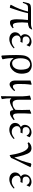

<svg xmlns="http://www.w3.org/2000/svg" viewBox="1719 -2247 727 4205"><g transform="rotate(90 2082.5 -144.5)"><path d="M186 -460C161 -460 136 -459 111 -454C96 -451 81 -447 70 -436C60 -427 53 -414 49 -401L21 -288L42 -279L60 -325C67 -343 75 -362 89 -376C107 -394 133 -394 158 -394H232C207 -282 153 -139 86 -23L87 -10L142 5L153 -5C197 -133 242 -264 269 -394H412L418 -388C408 -308 402 -228 402 -147C402 -119 403 -90 410 -62C414 -44 419 -25 433 -12C445 0 467 0 486 0C504 0 521 -7 537 -15C560 -27 580 -43 599 -60L589 -77L583 -79C568 -69 552 -63 534 -63C524 -63 512 -66 505 -73C471 -106 471 -209 471 -282C471 -316 475 -352 477 -387L484 -394C522 -395 559 -406 593 -422L628 -481L620 -488C586 -470 548 -460 509 -460Z M1001 -430C970 -452 935 -471 896 -471C851 -471 804 -456 772 -424C745 -397 729 -363 729 -320C729 -290 749 -256 772 -242V-235C753 -226 736 -213 721 -199C698 -176 687 -142 687 -109C687 -78 699 -49 722 -26C751 3 795 15 835 15C914 15 986 -25 1039 -82L1031 -96L1022 -98C1001 -81 977 -65 953 -54C932 -45 911 -38 889 -38C855 -38 823 -44 796 -69C773 -91 757 -118 757 -151C757 -169 761 -189 775 -202C795 -222 822 -232 850 -232C866 -232 881 -231 896 -227L917 -274C900 -275 867 -276 866 -276C841 -276 815 -278 796 -296C781 -312 778 -332 778 -353C778 -371 783 -388 795 -400C814 -419 838 -430 864 -430C891 -430 917 -421 937 -402C947 -392 955 -380 960 -366L971 -365Z M1216 189 1272 169C1274 165 1278 157 1278 156C1258 78 1254 6 1251 -74L1258 -75C1266 -63 1273 -54 1282 -45C1313 -14 1347 3 1390 3C1438 3 1486 -26 1519 -60C1570 -110 1594 -180 1594 -251C1594 -286 1591 -321 1581 -355C1574 -380 1564 -405 1545 -423C1509 -459 1460 -477 1410 -477C1356 -477 1299 -461 1258 -425C1225 -396 1209 -357 1201 -330C1188 -285 1185 -194 1185 -133C1185 -28 1190 77 1196 181ZM1256 -231C1256 -265 1259 -300 1269 -333C1277 -359 1290 -388 1310 -407C1333 -430 1363 -441 1395 -441C1421 -441 1445 -424 1463 -408C1478 -394 1490 -366 1495 -342C1504 -307 1506 -270 1506 -234C1506 -179 1493 -123 1454 -84C1429 -59 1396 -47 1361 -47C1336 -47 1314 -60 1297 -78C1283 -94 1273 -114 1267 -136C1258 -167 1256 -199 1256 -231Z M1962 -109 1953 -108C1941 -96 1930 -86 1916 -77C1904 -70 1892 -64 1878 -64C1867 -64 1854 -65 1846 -73C1834 -85 1830 -101 1826 -117C1821 -143 1819 -169 1819 -195C1819 -285 1821 -375 1836 -464L1825 -474L1744 -449V-102C1744 -74 1751 -46 1768 -24C1781 -5 1802 9 1825 9C1851 9 1875 -4 1896 -18C1926 -39 1952 -66 1975 -95Z M2462 -466 2385 -434C2387 -377 2389 -320 2389 -262C2389 -241 2387 -168 2386 -120C2371 -104 2361 -97 2345 -86C2317 -68 2279 -57 2258 -57C2238 -57 2215 -57 2200 -72C2170 -102 2165 -145 2165 -186V-455L2156 -462L2073 -436C2077 -412 2090 -327 2090 -272V-83C2090 9 2088 101 2086 193L2098 199L2151 179C2138 116 2132 41 2132 -25L2138 -27C2155 -7 2168 3 2200 3C2249 3 2325 -40 2383 -73L2391 -68C2394 -49 2399 -25 2412 -12C2424 0 2443 1 2460 1C2485 1 2508 -9 2529 -21C2560 -37 2587 -60 2612 -83L2604 -97L2593 -99C2569 -84 2539 -66 2516 -66C2506 -66 2495 -70 2488 -77C2478 -86 2474 -99 2470 -111C2466 -129 2464 -147 2464 -165V-332C2464 -363 2467 -414 2470 -455Z M2986 -430C2955 -452 2920 -471 2881 -471C2836 -471 2789 -456 2757 -424C2730 -397 2714 -363 2714 -320C2714 -290 2734 -256 2757 -242V-235C2738 -226 2721 -213 2706 -199C2683 -176 2672 -142 2672 -109C2672 -78 2684 -49 2707 -26C2736 3 2780 15 2820 15C2899 15 2971 -25 3024 -82L3016 -96L3007 -98C2986 -81 2962 -65 2938 -54C2917 -45 2896 -38 2874 -38C2840 -38 2808 -44 2781 -69C2758 -91 2742 -118 2742 -151C2742 -169 2746 -189 2760 -202C2780 -222 2807 -232 2835 -232C2851 -232 2866 -231 2881 -227L2902 -274C2885 -275 2852 -276 2851 -276C2826 -276 2800 -278 2781 -296C2766 -312 2763 -332 2763 -353C2763 -371 2768 -388 2780 -400C2799 -419 2823 -430 2849 -430C2876 -430 2902 -421 2922 -402C2932 -392 2940 -380 2945 -366L2956 -365Z M3641 -444 3638 -452 3581 -468 3558 -458C3541 -391 3524 -322 3502 -260C3483 -208 3457 -151 3433 -101H3428C3402 -220 3365 -384 3310 -439C3289 -460 3256 -471 3226 -471C3173 -471 3130 -449 3095 -410L3115 -384C3130 -394 3151 -402 3182 -402C3204 -402 3227 -391 3243 -376C3282 -337 3303 -290 3321 -238C3348 -161 3364 -80 3376 1L3383 8L3439 -24C3459 -74 3481 -122 3505 -170Z M4071 -430C4040 -452 4005 -471 3966 -471C3921 -471 3874 -456 3842 -424C3815 -397 3799 -363 3799 -320C3799 -290 3819 -256 3842 -242V-235C3823 -226 3806 -213 3791 -199C3768 -176 3757 -142 3757 -109C3757 -78 3769 -49 3792 -26C3821 3 3865 15 3905 15C3984 15 4056 -25 4109 -82L4101 -96L4092 -98C4071 -81 4047 -65 4023 -54C4002 -45 3981 -38 3959 -38C3925 -38 3893 -44 3866 -69C3843 -91 3827 -118 3827 -151C3827 -169 3831 -189 3845 -202C3865 -222 3892 -232 3920 -232C3936 -232 3951 -231 3966 -227L3987 -274C3970 -275 3937 -276 3936 -276C3911 -276 3885 -278 3866 -296C3851 -312 3848 -332 3848 -353C3848 -371 3853 -388 3865 -400C3884 -419 3908 -430 3934 -430C3961 -430 3987 -421 4007 -402C4017 -392 4025 -380 4030 -366L4041 -365Z"/></g></svg>

Font: Neo Euler
Style: Euler
Weight: 500
Designer: Hermann Zapf
Version: Version 000.002